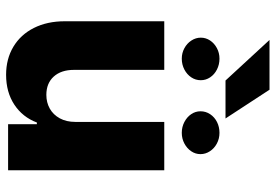

<svg xmlns="http://www.w3.org/2000/svg" viewBox="-162 -766 935 652"><g transform="rotate(90 306.0 -440.5)"><path d="M394.5 -530.3H558.6V0H402.3V-97.7H396.5Q378.4 -49.3 335.9 -21.2Q293.5 6.8 234.4 6.8Q180.7 6.8 139.4 -17.8Q98.1 -42.5 75.4 -87.6Q52.7 -132.8 52.7 -192.4V-530.3H217.8V-223.6Q217.8 -180.2 240.5 -155Q263.2 -129.9 302.7 -129.9Q328.6 -129.9 349.4 -141.6Q370.1 -153.3 382.3 -175.5Q394.5 -197.8 394.5 -228.5ZM179.7 -717.8Q199.7 -717.8 216.6 -709.2Q233.4 -700.7 243.2 -686Q252.9 -671.4 252.9 -654.3Q252.9 -636.7 243.2 -622.1Q233.4 -607.4 216.6 -598.6Q199.7 -589.8 179.7 -589.8Q160.6 -589.8 144.3 -598.6Q127.9 -607.4 118.2 -622.3Q108.4 -637.2 108.4 -654.3Q108.4 -671.4 117.9 -685.8Q127.4 -700.2 143.8 -709Q160.2 -717.8 179.7 -717.8ZM431.6 -717.8Q451.2 -717.8 467.8 -709Q484.4 -700.2 494.1 -685.3Q503.9 -670.4 503.9 -653.3Q503.9 -636.2 494.1 -621.8Q484.4 -607.4 467.8 -598.6Q451.2 -589.8 431.6 -589.8Q411.6 -589.8 394.8 -598.6Q377.9 -607.4 368.2 -621.8Q358.4 -636.2 358.4 -653.3Q358.4 -671.4 368.4 -686.3Q378.4 -701.2 395 -709.5Q411.6 -717.8 431.6 -717.8ZM382.8 -738.3H253.9L116.2 -887.7H285.2Z"/></g></svg>

Font: Pretendard Std ExtraBold
Style: Regular
Weight: 800
Designer: Base glyphs from Inter by Rasmus Andersson; Hangeul glyphs from Noto Sans CJK(Source Han Sans) by Jang Soo-young and Kan
Foundry: Kil Hyung-jin
Version: Version 1.309